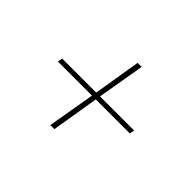

<svg xmlns="http://www.w3.org/2000/svg" viewBox="-86 -676 672 672"><g transform="rotate(45 250.0 -340.0)"><path d="M209 -155 239 -331H70L74 -349H242L271 -525H291L261 -349H430L426 -331H258L229 -155Z"/></g></svg>

Font: iosevka_custom_sans_ss08 Thin
Style: Italic
Weight: 100
Italic angle: -10°
Designer: Belleve Invis
Foundry: Belleve Invis
Version: Version 10.3.0; ttfautohint (v1.8.3)